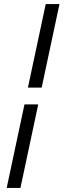

<svg xmlns="http://www.w3.org/2000/svg" viewBox="-20 -720 318 949"><path d="M118 -287 206 -700H274L186 -287ZM13 209 101 -204H169L81 209Z"/></svg>

Font: Red Hat Text
Style: Italic
Weight: 400
Italic angle: -12°
Designer: Pentagram, MCKL
Foundry: Pentagram, MCKL
Version: Version 1.023